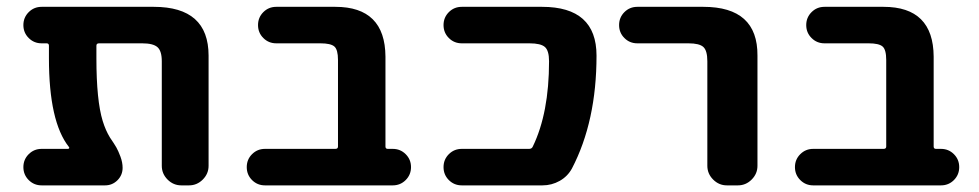

<svg xmlns="http://www.w3.org/2000/svg" viewBox="-20 -566 2880 565"><path d="M593.8 -78.1Q593.8 -54.7 576.7 -37.6Q559.6 -20.5 536.1 -20.5H513.7Q490.2 -20.5 473.1 -37.6Q456.1 -54.7 456.1 -78.1V-385.7Q456.1 -416 443.4 -427.2Q430.7 -438.5 398.4 -438.5H271.5Q263.7 -438.5 263.7 -431.6V-394.5Q263.7 -270.5 282.2 -210Q291 -181.6 303.7 -161.1Q316.4 -142.6 322.3 -132.3Q328.1 -122.1 334.5 -105Q340.8 -87.9 340.8 -72.3Q340.8 -50.8 325.7 -35.6Q310.5 -20.5 289.1 -20.5H102.5Q80.1 -20.5 64.5 -36.1Q48.8 -51.8 48.8 -74.2Q48.8 -96.7 64.5 -112.3Q80.1 -127.9 102.5 -127.9H179.7Q182.6 -127.9 183.6 -129.9Q184.6 -131.8 182.6 -133.8Q124 -208 124 -394.5V-431.6Q124 -438.5 117.2 -438.5H102.5Q80.1 -438.5 64.5 -454.1Q48.8 -469.7 48.8 -492.2Q48.8 -514.6 64.5 -530.3Q80.1 -545.9 102.5 -545.9H432.6Q593.8 -545.9 593.8 -402.3Z M974.6 -389.6Q974.6 -419.9 963.9 -429.2Q953.1 -438.5 922.9 -438.5H793Q770.5 -438.5 754.9 -454.1Q739.3 -469.7 739.3 -492.2Q739.3 -514.6 754.9 -530.3Q770.5 -545.9 793 -545.9H966.8Q1113.3 -545.9 1114.3 -399.4V-134.8Q1114.3 -127.9 1121.1 -127.9H1135.7Q1158.2 -127.9 1173.8 -112.3Q1189.5 -96.7 1189.5 -74.2Q1189.5 -51.8 1173.8 -36.1Q1158.2 -20.5 1135.7 -20.5H759.8Q737.3 -20.5 721.7 -36.1Q706.1 -51.8 706.1 -74.2Q706.1 -96.7 721.7 -112.3Q737.3 -127.9 759.8 -127.9H966.8Q974.6 -127.9 974.6 -134.8Z M1575.2 -545.9Q1735.4 -545.9 1735.4 -402.3Q1735.4 -209 1663.1 -70.3Q1650.4 -46.9 1627 -33.7Q1603.5 -20.5 1576.2 -20.5H1338.9Q1316.4 -20.5 1300.8 -36.1Q1285.2 -51.8 1285.2 -74.2Q1285.2 -96.7 1300.8 -112.3Q1316.4 -127.9 1338.9 -127.9H1537.1Q1544.9 -127.9 1547.9 -134.8Q1595.7 -233.4 1595.7 -385.7Q1595.7 -417 1583.5 -427.7Q1571.3 -438.5 1538.1 -438.5H1338.9Q1316.4 -438.5 1300.8 -454.1Q1285.2 -469.7 1285.2 -492.2Q1285.2 -514.6 1300.8 -530.3Q1316.4 -545.9 1338.9 -545.9Z M1855.5 -438.5Q1833 -438.5 1817.4 -454.1Q1801.8 -469.7 1801.8 -492.2Q1801.8 -514.6 1817.4 -530.3Q1833 -545.9 1855.5 -545.9H2049.8Q2210 -545.9 2209 -402.3V-78.1Q2209 -54.7 2191.9 -37.6Q2174.8 -20.5 2151.4 -20.5H2119.1Q2095.7 -20.5 2078.6 -37.6Q2061.5 -54.7 2061.5 -78.1V-385.7Q2061.5 -417 2049.8 -427.7Q2038.1 -438.5 2005.9 -438.5Z M2587.9 -389.6Q2587.9 -419.9 2577.1 -429.2Q2566.4 -438.5 2536.1 -438.5H2406.2Q2383.8 -438.5 2368.2 -454.1Q2352.5 -469.7 2352.5 -492.2Q2352.5 -514.6 2368.2 -530.3Q2383.8 -545.9 2406.2 -545.9H2580.1Q2726.6 -545.9 2727.5 -399.4V-134.8Q2727.5 -127.9 2734.4 -127.9H2749Q2771.5 -127.9 2787.1 -112.3Q2802.7 -96.7 2802.7 -74.2Q2802.7 -51.8 2787.1 -36.1Q2771.5 -20.5 2749 -20.5H2373Q2350.6 -20.5 2335 -36.1Q2319.3 -51.8 2319.3 -74.2Q2319.3 -96.7 2335 -112.3Q2350.6 -127.9 2373 -127.9H2580.1Q2587.9 -127.9 2587.9 -134.8Z"/></svg>

Font: Gen Jyuu Gothic Bold
Style: Bold
Weight: 700
Designer: [Source Han Sans]
Ryoko NISHIZUKA  (kana & ideographs); Paul D. Hunt (Latin, Greek & Cyrillic); Wenlong ZHANG  (bopomofo
Version: Version 1.002.20150607